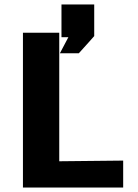

<svg xmlns="http://www.w3.org/2000/svg" viewBox="-20 -842 621 862"><path d="M249 -603 287 -675H256V-822H403V-680Q399 -675 380 -654Q361 -633 334 -603ZM83 0V-695H246V-118L533 -121V0Z"/></svg>

Font: Coval
Style: Black
Weight: 1000
Foundry: Context Ltd
Version: Version 001.000